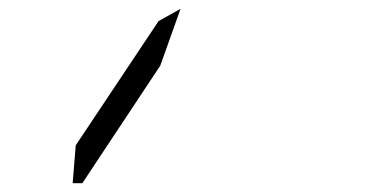

<svg xmlns="http://www.w3.org/2000/svg" viewBox="-20 -499 856 436"><path d="M167 -83H145L152 -169L340 -451L390 -479L344 -350Z"/></svg>

Font: DSEG14 Modern
Style: Light Italic
Weight: 300
Italic angle: -5°
Designer: Keshikan(Twitter:@keshinomi_88pro)
Version: Version 0.46